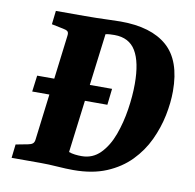

<svg xmlns="http://www.w3.org/2000/svg" viewBox="-69 -646 733 722"><g transform="rotate(10 297.5 -285.5)"><path d="M256 5Q229 5 195 2.5Q161 0 131 0H20L26 -52L73 -61Q84 -63 90 -68Q96 -73 97 -85L147 -488Q149 -501 143.5 -505.5Q138 -510 126 -512L82 -521L88 -573H198Q217 -573 243 -573.5Q269 -574 294.5 -575Q320 -576 335 -576Q452 -576 513 -522.5Q574 -469 574 -352Q574 -308 564 -259Q554 -210 532 -163Q510 -116 473 -78Q436 -40 382.5 -17.5Q329 5 256 5ZM53 -259 61 -321H347L340 -259ZM278 -52Q320 -52 349 -81.5Q378 -111 395 -157.5Q412 -204 420 -256Q428 -308 428 -354Q428 -437 402.5 -479.5Q377 -522 321 -522Q314 -522 304 -521.5Q294 -521 287 -519L229 -59Q240 -55 252.5 -53.5Q265 -52 278 -52Z"/></g></svg>

Font: Rasa
Style: Bold Italic
Weight: 700
Italic angle: -7.10001°
Designer: Anna Giedrys (Yrsa+Rasa design), David Brezina (Yrsa art-direction, Rasa art-direction, design)
Foundry: Rosetta Type Foundry
Version: Version 2.004